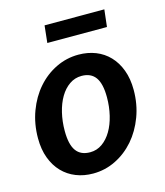

<svg xmlns="http://www.w3.org/2000/svg" viewBox="-105 -766 735 855"><g transform="rotate(-15 262.0 -339.0)"><path d="M22 0ZM231 -87.5C202 -87.5 180.5 -97.2 166.5 -116.8C152.5 -136.2 145.5 -166.8 145.5 -208.5C145.5 -237.8 148.7 -265.7 155 -292C161.3 -318.3 170.3 -341.4 182 -361.2C193.7 -381.1 207.9 -396.8 224.8 -408.5C241.6 -420.2 260.3 -426 281 -426C309.7 -426 331 -416.2 345 -396.8C359 -377.2 366 -346.7 366 -305C366 -276 362.8 -248.3 356.5 -222C350.2 -195.7 341.2 -172.6 329.5 -152.8C317.8 -132.9 303.7 -117.1 287 -105.2C270.3 -93.4 251.7 -87.5 231 -87.5ZM219.5 7.5C256.5 7.5 291.3 -0.6 324 -16.8C356.7 -32.9 385.2 -55.1 409.8 -83.2C434.2 -111.4 453.7 -144.6 468 -182.8C482.3 -220.9 489.5 -262 489.5 -306C489.5 -340.3 484.5 -370.8 474.5 -397.5C464.5 -424.2 450.8 -446.7 433.2 -465C415.8 -483.3 394.9 -497.2 370.8 -506.8C346.6 -516.2 320.3 -521 292 -521C255 -521 220.2 -513 187.5 -497C154.8 -481 126.2 -459 101.8 -431C77.2 -403 57.8 -369.8 43.5 -331.5C29.2 -293.2 22 -251.8 22 -207.5C22 -173.2 27 -142.7 37 -116C47 -89.3 60.8 -66.8 78.5 -48.5C96.2 -30.2 117 -16.2 141 -6.8C165 2.8 191.2 7.5 219.5 7.5ZM180.5 -686 172 -607H447L456 -686Z"/></g></svg>

Font: Lato
Style: Bold Italic
Weight: 700
Italic angle: -7°
Designer: Lukasz Dziedzic
Foundry: tyPoland Lukasz Dziedzic
Version: Version 2.007; 2014-02-27